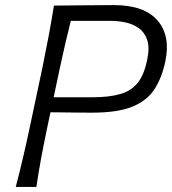

<svg xmlns="http://www.w3.org/2000/svg" viewBox="-20 -735 676 755"><path d="M42 0Q57.5 -60 70.5 -115.2Q83.5 -170.5 97.5 -236.5L147.5 -472.5Q161.5 -540.5 172 -596.8Q182.5 -653 192 -713Q236 -713 292.5 -714Q349 -715 427.5 -715Q547 -715 599.2 -654.8Q651.5 -594.5 630 -493Q616.5 -429 587.5 -384.2Q558.5 -339.5 500.8 -315.8Q443 -292 343.5 -292Q320 -292 289.5 -292.2Q259 -292.5 229.2 -293Q199.5 -293.5 178.5 -293.5L166.5 -237Q152.5 -170.5 142.2 -115.2Q132 -60 123 0ZM415.5 -653H258.5Q247 -607.5 236.5 -562.5Q226 -517.5 215 -466L191 -352.5H342Q410.5 -352.5 454 -365.5Q497.5 -378.5 522.2 -410.2Q547 -442 558.5 -498.5Q569 -547 559 -577.2Q549 -607.5 526 -624Q503 -640.5 473.5 -646.8Q444 -653 415.5 -653Z"/></svg>

Font: Commissioner Flair Light
Style: Italic
Weight: 300
Italic angle: -12°
Designer: Kostas Bartsokas
Foundry: Kostas Bartsokas
Version: Version 1.000; ttfautohint (v1.8.3)